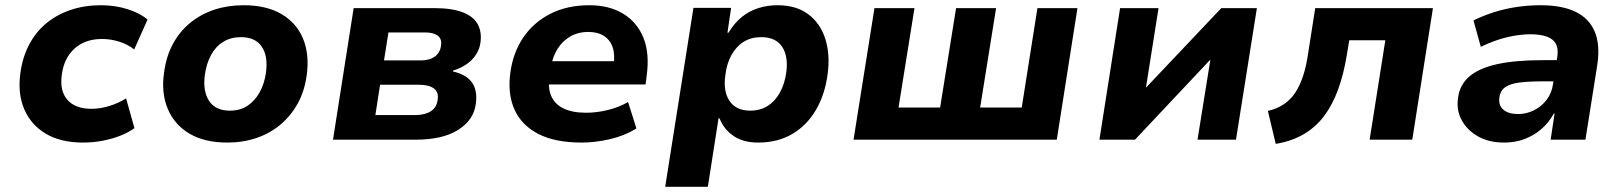

<svg xmlns="http://www.w3.org/2000/svg" viewBox="-20 -534 6201 734"><path d="M297 11Q212 11 155 -23Q98 -57 72.5 -117Q47 -177 58 -255Q66 -315 91.5 -363.5Q117 -412 157 -445Q197 -478 250 -496Q303 -514 366 -514Q421 -514 469 -498.5Q517 -483 544 -459L493 -345Q469 -364 436.5 -374.5Q404 -385 370 -385Q337 -385 310.5 -375.5Q284 -366 264 -347.5Q244 -329 232 -304Q220 -279 216 -246Q208 -186 238 -152Q268 -118 330 -118Q363 -118 398.5 -129Q434 -140 462 -158L494 -44Q472 -28 440.5 -15.5Q409 -3 372.5 4Q336 11 297 11Z M849 11Q762 11 704.5 -23Q647 -57 621.5 -117.5Q596 -178 607 -255Q615 -318 641 -366Q667 -414 707.5 -447Q748 -480 799.5 -497Q851 -514 911 -514Q998 -514 1055.5 -480.5Q1113 -447 1138 -387.5Q1163 -328 1153 -250Q1145 -187 1118.5 -139Q1092 -91 1052 -57.5Q1012 -24 960.5 -6.5Q909 11 849 11ZM859 -111Q898 -111 926 -129.5Q954 -148 972.5 -181Q991 -214 997 -258Q1005 -320 980.5 -356Q956 -392 901 -392Q863 -392 834 -374.5Q805 -357 787 -324Q769 -291 763 -247Q755 -185 779.5 -148Q804 -111 859 -111Z M1253 0 1332 -503H1638Q1708 -503 1749 -487Q1790 -471 1806 -442Q1822 -413 1817 -373Q1814 -348 1800.5 -326.5Q1787 -305 1765 -289.5Q1743 -274 1712 -264L1711 -261Q1763 -249 1784.5 -218.5Q1806 -188 1799 -137Q1791 -75 1731.5 -37.5Q1672 0 1569 0ZM1415 -94H1565Q1603 -94 1626 -108Q1649 -122 1653 -152Q1658 -182 1638.5 -196Q1619 -210 1583 -210H1433ZM1448 -303H1589Q1622 -303 1642.5 -318Q1663 -333 1666 -360Q1670 -385 1653.5 -397.5Q1637 -410 1605 -410H1465Z M2204 11Q2101 11 2037 -22.5Q1973 -56 1946.5 -116Q1920 -176 1931 -256Q1941 -332 1980 -390Q2019 -448 2083.5 -481Q2148 -514 2233 -514Q2309 -514 2362.5 -481.5Q2416 -449 2440 -389Q2464 -329 2452 -243L2448 -211H2053L2067 -300H2340L2325 -282Q2332 -323 2322.5 -352Q2313 -381 2289 -396.5Q2265 -412 2228 -412Q2191 -412 2161 -395Q2131 -378 2112 -348Q2093 -318 2086 -278L2082 -253Q2073 -203 2086 -170Q2099 -137 2133 -120Q2167 -103 2221 -103Q2261 -103 2304 -113.5Q2347 -124 2381 -144L2413 -43Q2368 -15 2312 -2Q2256 11 2204 11Z M2523 180 2631 -504H2775L2761 -409H2765Q2788 -447 2817 -470Q2846 -493 2880.5 -503.5Q2915 -514 2952 -514Q3024 -514 3070 -479.5Q3116 -445 3135 -385.5Q3154 -326 3144 -251Q3134 -174 3100 -115Q3066 -56 3010 -22.5Q2954 11 2878 11Q2821 11 2784 -14.5Q2747 -40 2731 -81L2727 -82L2686 180ZM2848 -111Q2887 -111 2915.5 -129.5Q2944 -148 2962 -181Q2980 -214 2986 -258Q2994 -320 2969.5 -356Q2945 -392 2890 -392Q2852 -392 2823.5 -374.5Q2795 -357 2776.5 -324Q2758 -291 2753 -247Q2744 -185 2769 -148Q2794 -111 2848 -111Z M3243 0 3323 -503H3476L3415 -123H3574L3635 -503H3788L3727 -123H3886L3946 -503H4099L4020 0Z M4183 0 4262 -503H4409L4361 -200H4362L4649 -503H4785L4705 0H4558L4607 -305H4606L4319 0Z M4857 16 4827 -110Q4862 -118 4888 -135.5Q4914 -153 4931.5 -179.5Q4949 -206 4961.5 -243.5Q4974 -281 4981 -331L5008 -503H5458L5379 0H5216L5276 -380H5138L5129 -325Q5117 -251 5095.5 -192Q5074 -133 5042 -90.5Q5010 -48 4964 -21Q4918 6 4857 16Z M5730 11Q5672 11 5630.5 -12.5Q5589 -36 5568 -74.5Q5547 -113 5554 -160Q5560 -209 5596.5 -241Q5633 -273 5702.5 -288.5Q5772 -304 5877 -304H5951L5939 -223H5877Q5825 -223 5789 -218.5Q5753 -214 5734 -200.5Q5715 -187 5712 -160Q5708 -131 5727.5 -114.5Q5747 -98 5784 -98Q5815 -98 5843.5 -112Q5872 -126 5892 -151.5Q5912 -177 5917 -212L5933 -314Q5941 -362 5914.5 -382.5Q5888 -403 5830 -403Q5790 -403 5742.5 -392Q5695 -381 5641 -355L5613 -456Q5652 -475 5693.5 -488Q5735 -501 5779.5 -507.5Q5824 -514 5870 -514Q5951 -514 6003 -489Q6055 -464 6076.5 -413Q6098 -362 6086 -284L6041 0H5908L5923 -100H5920Q5901 -65 5872.5 -40.5Q5844 -16 5808.5 -2.5Q5773 11 5730 11Z"/></svg>

Font: Nunito Sans 7pt ExtraBold
Style: Italic
Weight: 800
Italic angle: -9°
Designer: Vernon Adams
Foundry: Vernon Adams
Version: Version 3.101;gftools[0.9.27]